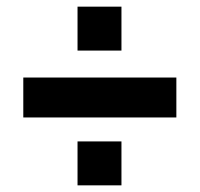

<svg xmlns="http://www.w3.org/2000/svg" viewBox="-20 -544 600 577"><path d="M213 -524H345V-392H213ZM50 -311H510V-191H50ZM213 -119H345V13H213Z"/></svg>

Font: Cairo
Style: Bold
Weight: 700
Designer: Mohamed Gaber
Foundry: Kief Type Foundry
Version: Version 2.100